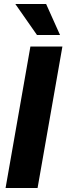

<svg xmlns="http://www.w3.org/2000/svg" viewBox="-20 -946 334 966"><path d="M169 0H8L133 -712H294ZM282 -770H166L57 -926H212Z"/></svg>

Font: Creato Display ExtraBold
Style: Italic
Weight: 800
Italic angle: -10°
Version: Version 1.000